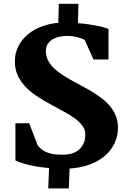

<svg xmlns="http://www.w3.org/2000/svg" viewBox="-20 -885 707 1022"><path d="M62 -229H135.3L180.7 -111.3Q193.8 -94.2 209.7 -84.2Q225.6 -74.2 243.4 -69.1Q261.2 -64 280.3 -62.7Q299.3 -61.5 318.4 -61.5Q337.4 -61.5 357.9 -66.7Q378.4 -71.8 395.3 -84.2Q412.1 -96.7 423.1 -117.4Q434.1 -138.2 434.1 -169.9Q434.1 -194.8 418.9 -215.3Q403.8 -235.8 378.9 -254.4Q354 -272.9 322 -290Q290 -307.1 256.3 -325.7Q219.7 -345.2 184.3 -367.7Q148.9 -390.1 121.1 -417.7Q93.3 -445.3 76.2 -479.5Q59.1 -513.7 59.1 -557.1Q59.1 -603.5 78.4 -640.1Q97.7 -676.8 129.4 -702.9Q161.1 -729 203.1 -744.4Q245.1 -759.8 290.5 -763.7L293 -864.7H397.5L395 -761.7Q424.8 -759.3 451.7 -755.4Q478.5 -751.5 500 -747.1Q521.5 -742.7 536.6 -738Q551.8 -733.4 557.6 -730V-568.4H477.5L431.6 -670.9Q429.2 -673.8 420.2 -677.7Q411.1 -681.6 397.9 -685.3Q384.8 -689 369.1 -691.4Q353.5 -693.8 338.4 -693.8Q318.8 -693.8 298.6 -689.9Q278.3 -686 262 -677Q245.6 -668 235.1 -652.6Q224.6 -637.2 224.1 -613.8Q224.1 -586.4 235.6 -564Q247.1 -541.5 266.6 -522.5Q286.1 -503.4 312 -486.8Q337.9 -470.2 366.7 -454.1Q394 -439 422.6 -423.8Q451.2 -408.7 478 -391.8Q504.9 -375 528.6 -356.2Q552.2 -337.4 569.8 -314.7Q587.4 -292 597.7 -265.1Q607.9 -238.3 607.9 -205.6Q607.9 -161.6 590.3 -123.8Q572.8 -85.9 539.8 -56.9Q506.8 -27.8 459 -9.8Q411.1 8.3 350.6 12.2L346.2 117.7H236.8L241.2 9.8Q214.4 7.3 188.2 3.4Q162.1 -0.5 138.7 -5.9Q115.2 -11.2 95.5 -17.6Q75.7 -23.9 62 -31.2Z"/></svg>

Font: Merriweather
Style: Heavy
Weight: 900
Version: Version 1.003